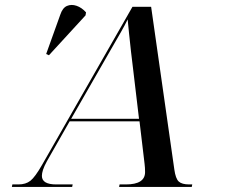

<svg xmlns="http://www.w3.org/2000/svg" viewBox="-20 -741 922 761"><path d="M27 0 29 -10H53Q82 -10 100.5 -24.5Q119 -39 147 -88L505 -714H579L671 -69Q676 -33 688.5 -21.5Q701 -10 730 -10H742L740 0H452L454 -10H479Q555 -10 555 -59Q555 -67 554.5 -76Q554 -85 553 -92L533 -260H256L166 -102Q155 -82 150.5 -68Q146 -54 146 -44Q146 -10 203 -10H268L266 0ZM383 -481 262 -270H531L507 -472Q503 -502 499 -538.5Q495 -575 491.5 -608.5Q488 -642 486 -664Q476 -643 458 -611.5Q440 -580 420 -545.5Q400 -511 383 -481ZM174 -522 163 -527 219 -683Q228 -710 245.5 -717.5Q263 -725 283.5 -718Q304 -711 321 -692L319 -680Z"/></svg>

Font: Noto Serif Display Medium
Style: Italic
Weight: 500
Italic angle: -12°
Designer: Monotype Design Team
Foundry: Monotype Imaging Inc.
Version: Version 2.009